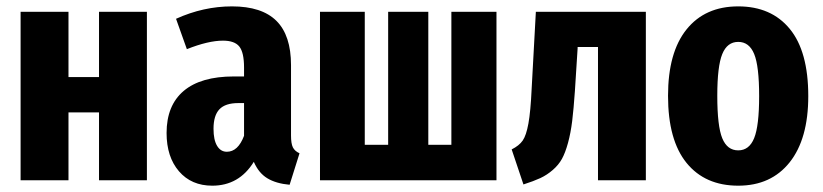

<svg xmlns="http://www.w3.org/2000/svg" viewBox="-20 -568 2593 605"><path d="M292 0V-213.9H195.8V0H44.9V-530.8H195.8V-325.2H292V-530.8H442.9V0Z M897 -141.1Q897 -115.7 902.8 -103.8Q908.7 -91.8 923.8 -85L892.6 14.2Q849.6 10.3 822.3 -6.3Q794.9 -22.9 779.8 -58.1Q733.4 17.1 648.9 17.1Q583 17.1 543.9 -28.3Q504.9 -73.7 504.9 -148.9Q504.9 -235.8 558.8 -281.5Q612.8 -327.1 716.8 -327.1H749V-355Q749 -402.8 734.1 -421.4Q719.2 -439.9 682.6 -439.9Q636.2 -439.9 568.8 -413.1L534.7 -508.8Q621.1 -547.9 710.9 -547.9Q805.2 -547.9 851.1 -502.2Q897 -456.5 897 -362.8ZM694.8 -89.8Q730 -89.8 749 -140.1V-243.2H731Q689.9 -243.2 671.4 -223.6Q652.8 -204.1 652.8 -162.1Q652.8 -127 664.1 -108.4Q675.3 -89.8 694.8 -89.8Z M1544.4 -530.8V0H988.3V-530.8H1129.4V-111.8H1203.1V-530.8H1329.6V-111.8H1402.3V-530.8Z M1668.5 -530.8H2015.1V0H1864.3V-419.9H1799.3L1800.3 -418.9L1791.5 -280.8Q1787.6 -224.6 1783 -186.8Q1778.3 -148.9 1769.8 -117.7Q1761.2 -86.4 1750.7 -67.4Q1740.2 -48.3 1721.9 -32.5Q1703.6 -16.6 1682.6 -6.8Q1661.6 2.9 1629.4 13.2L1592.3 -97.2Q1615.7 -108.9 1627 -125Q1638.2 -141.1 1645 -178.5Q1651.9 -215.8 1655.3 -289.1Z M2306.2 -547.9Q2410.2 -547.9 2468.5 -477.1Q2526.9 -406.2 2526.9 -265.1Q2526.9 -130.4 2468.3 -56.6Q2409.7 17.1 2306.2 17.1Q2201.7 17.1 2143.3 -54.7Q2085 -126.5 2085 -266.1Q2085 -402.8 2143.3 -475.3Q2201.7 -547.9 2306.2 -547.9ZM2240.2 -266.1Q2240.2 -170.4 2255.9 -132.3Q2271.5 -94.2 2306.2 -94.2Q2340.8 -94.2 2356.4 -132.8Q2372.1 -171.4 2372.1 -265.1Q2372.1 -359.9 2356.4 -397.9Q2340.8 -436 2306.2 -436Q2271.5 -436 2255.9 -397.7Q2240.2 -359.4 2240.2 -266.1Z"/></svg>

Font: Fira Sans Compressed
Style: Bold
Weight: 700
Width: 1
Designer: Carrois Corporate & Edenspiekermann AG
Foundry: Carrois Corporate GbR & Edenspiekermann AG
Version: Version 4.203;PS 004.203;hotconv 1.0.88;makeotf.lib2.5.64775